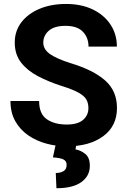

<svg xmlns="http://www.w3.org/2000/svg" viewBox="-20 -741 656 985"><path d="M433.6 -186Q433.6 -211.9 422.9 -230.7Q412.1 -249.5 382.1 -266.1Q352.1 -282.7 293.9 -300.8Q229 -321.8 174.8 -350.1Q120.6 -378.4 88.1 -420.2Q55.7 -461.9 55.7 -522.9Q55.7 -582 89.6 -626.5Q123.5 -670.9 182.9 -695.8Q242.2 -720.7 318.8 -720.7Q397.5 -720.7 456.1 -692.4Q514.6 -664.1 547.1 -614.7Q579.6 -565.4 579.6 -502H434.1Q434.1 -548.3 405 -578.4Q376 -608.4 316.4 -608.4Q258.8 -608.4 230.5 -583.5Q202.1 -558.6 202.1 -522.5Q202.1 -486.8 238.3 -462.4Q274.4 -438 343.8 -416.5Q459.5 -381.3 519.8 -327.9Q580.1 -274.4 580.1 -187Q580.1 -94.2 509.5 -42.2Q439 9.8 322.3 9.8Q269.5 9.8 218 -4.2Q166.5 -18.1 125 -46.6Q83.5 -75.2 58.6 -118.9Q33.7 -162.6 33.7 -222.7H180.7Q180.7 -156.7 220 -129.4Q259.3 -102.1 322.3 -102.1Q378.9 -102.1 406.2 -126Q433.6 -149.9 433.6 -186ZM266.6 -3.4H372.6L367.2 25.4Q394.5 30.3 417.7 48.8Q440.9 67.4 440.9 109.9Q440.9 161.6 397.5 193.1Q354 224.6 269.5 224.6L266.1 146.5Q290 146.5 305.9 137Q321.8 127.4 321.8 105Q321.8 85 305.2 76.9Q288.6 68.8 251.5 66.4Z"/></svg>

Font: Vazirmatn FD
Style: Bold
Weight: 700
Designer: Saber Rastikerdar
Foundry: Saber Rastikerdar
Version: Version 33.001